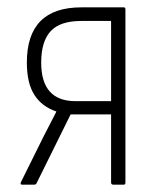

<svg xmlns="http://www.w3.org/2000/svg" viewBox="-20 -502 429 522"><path d="M40 0Q34 0 37 -7L98 -130Q107 -147 115.5 -164Q124 -181 133 -198V-199Q94 -212 73.5 -244Q53 -276 53 -332Q53 -407 90 -444.5Q127 -482 201 -482H317Q321 -482 321 -476V-6Q321 0 317 0H288Q282 0 282 -6V-191H172L79 -3Q77 0 74 0ZM185 -227H282V-445H201Q143 -445 117.5 -417Q92 -389 92 -332Q92 -279 115.5 -253Q139 -227 185 -227Z"/></svg>

Font: Sofia Sans Condensed ExtraLight
Style: Regular
Weight: 250
Version: Version 4.100